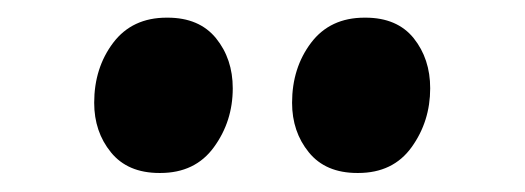

<svg xmlns="http://www.w3.org/2000/svg" viewBox="-20 -800 580 212"><path d="M156 -609Q121 -609 102.5 -631.8Q84 -654.5 84 -686.5Q84 -725 105 -752.8Q126 -780.5 164 -780.5H165Q200 -780.5 218.5 -757.8Q237 -735 237 -702.5Q237 -666 216.2 -637.5Q195.5 -609 157 -609ZM374.5 -609Q339.5 -609 321 -631.8Q302.5 -654.5 302.5 -686.5Q302.5 -725 323.5 -752.8Q344.5 -780.5 382.5 -780.5H383.5Q418.5 -780.5 436.8 -757.8Q455 -735 455 -702.5Q455 -666 434.5 -637.5Q414 -609 375.5 -609Z"/></svg>

Font: Merriweather 72pt Black
Style: Regular
Weight: 900
Version: Version 2.100